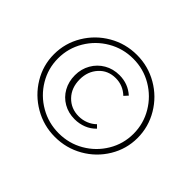

<svg xmlns="http://www.w3.org/2000/svg" viewBox="-144 -778 1088 1088"><g transform="rotate(45 400.0 -234.0)"><path d="M64 -233Q64 -322 109.5 -398Q155 -474 232 -518.5Q309 -563 400 -563Q490 -563 567 -518.5Q644 -474 689.5 -397.5Q735 -321 735 -232Q735 -144 689.5 -68.5Q644 7 567 51Q490 95 399 95Q309 95 232 50.5Q155 6 109.5 -69.5Q64 -145 64 -233ZM702 -233Q702 -314 661 -383Q620 -452 551 -492.5Q482 -533 400 -533Q318 -533 248.5 -492.5Q179 -452 138 -383Q97 -314 97 -233Q97 -152 138 -83.5Q179 -15 248.5 25Q318 65 400 65Q482 65 551 25Q620 -15 661 -83.5Q702 -152 702 -233ZM232 -233Q232 -283 255.5 -324Q279 -365 319.5 -388.5Q360 -412 411 -412Q480 -412 530 -367L509 -344Q466 -385 408 -385Q346 -385 307 -342Q268 -299 268 -236Q268 -168 309 -125.5Q350 -83 412 -83Q442 -83 469.5 -94Q497 -105 517 -125L535 -107Q510 -81 477 -68Q444 -55 407 -55Q357 -55 317 -78Q277 -101 254.5 -141.5Q232 -182 232 -233Z"/></g></svg>

Font: Ysabeau Light
Style: Regular
Weight: 300
Designer: Christian Thalmann (Catharsis Fonts)
Version: Version 0.003